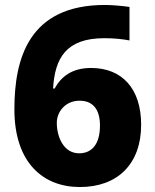

<svg xmlns="http://www.w3.org/2000/svg" viewBox="-20 -744 623 774"><path d="M38 -303C38 -89 153 10 302 10C454 10 549 -83 549 -241C549 -387 472 -470 347 -470C269 -470 226 -434 200 -387H194C201 -509 246 -590 400 -590C444 -590 475 -586 502 -581V-716C476 -720 431 -724 403 -724C96 -724 38 -508 38 -303ZM299 -126C237 -126 209 -191 209 -249C209 -293 243 -338 301 -338C357 -338 383 -300 383 -238C383 -161 349 -126 299 -126Z"/></svg>

Font: Noto Sans Lao UI ExtBd
Style: Regular
Weight: 800
Designer: Monotype Design Team
Foundry: Monotype Imaging Inc.
Version: Version 2.000